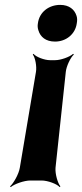

<svg xmlns="http://www.w3.org/2000/svg" viewBox="-20 -558 335 785"><path d="M127 -264 61 128C57 153 36 191 21 204L24 207C39 194 79 180 104 180H150C175 180 213 194 224 207L227 204C216 191 205 153 207 128L249 -264C251 -286 268 -323 282 -335L279 -338C265 -325 228 -312 206 -312H184C162 -312 127 -325 117 -338L114 -335C124 -323 131 -286 127 -264ZM294 -463C296 -474 296 -484 293 -493C285 -519 263 -538 226 -538C180 -538 141 -509 135 -463C133 -452 134 -443 137 -434C145 -407 167 -388 205 -388C250 -388 288 -418 294 -463Z"/></svg>

Font: Asimov
Style: EdgeWideIt
Weight: 500
Designer: Google
Version: Version 2.000980: 2014